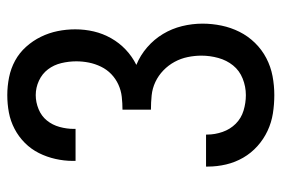

<svg xmlns="http://www.w3.org/2000/svg" viewBox="-146 -638 791 540"><g transform="rotate(-90 250.0 -367.5)"><path d="M253 8Q227 8 201.5 4Q176 0 152.5 -11Q129 -22 109.5 -39.5Q90 -57 77 -79.5Q64 -102 58 -127.5Q52 -153 52 -179V-184H142V-181Q142 -159 149.5 -137.5Q157 -116 172.5 -100.5Q188 -85 209.5 -78.5Q231 -72 253 -72Q277 -72 299.5 -81Q322 -90 336.5 -108Q351 -126 357.5 -149.5Q364 -173 364 -197Q364 -216 360 -235.5Q356 -255 346.5 -272.5Q337 -290 322.5 -304Q308 -318 290 -326.5Q272 -335 252 -337Q232 -339 212 -339V-419Q230 -419 248 -421Q266 -423 282.5 -430.5Q299 -438 312 -450.5Q325 -463 333 -479.5Q341 -496 344.5 -513.5Q348 -531 348 -549Q348 -570 343 -591Q338 -612 325.5 -628.5Q313 -645 293.5 -654Q274 -663 253 -663Q233 -663 213.5 -655Q194 -647 181.5 -631.5Q169 -616 163.5 -596Q158 -576 158 -556V-551H68V-559Q68 -583 73.5 -607.5Q79 -632 90 -654Q101 -676 118.5 -693.5Q136 -711 158 -722.5Q180 -734 204 -738.5Q228 -743 253 -743Q278 -743 303 -738Q328 -733 350 -721Q372 -709 389 -690Q406 -671 417 -648.5Q428 -626 433 -601.5Q438 -577 438 -552Q438 -525 432 -499.5Q426 -474 413 -451Q400 -428 381 -410Q362 -392 338 -380Q365 -369 387.5 -349.5Q410 -330 425 -305Q440 -280 447 -251.5Q454 -223 454 -194Q454 -167 448.5 -140.5Q443 -114 431 -90Q419 -66 400 -46.5Q381 -27 357 -14.5Q333 -2 306.5 3Q280 8 253 8Z"/></g></svg>

Font: Iosevka Medium
Style: Regular
Weight: 500
Monospace: yes
Designer: Belleve Invis
Foundry: Belleve Invis
Version: Version 32.5.0; ttfautohint (v1.8.4)